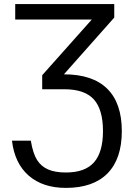

<svg xmlns="http://www.w3.org/2000/svg" viewBox="-20 -731 684 955"><path d="M297.9 -361.3Q440.4 -361.3 513.2 -289.8Q585.9 -218.3 585.9 -78.6Q585.9 59.1 514.9 131.3Q443.8 203.6 307.6 203.6Q192.9 203.6 122.8 142.6Q52.7 81.5 39.6 -31.2H133.3Q144 32.7 164.3 64.7Q184.6 96.7 219.2 111.8Q253.9 127 307.6 127Q403.3 127 447.8 76.2Q492.2 25.4 492.2 -78.6Q492.2 -186.5 446.5 -236.8Q400.9 -287.1 299.8 -287.1H189.9V-356.9L436.5 -633.8H55.7V-710.9H548.3V-643.6Z"/></svg>

Font: Roboto
Style: Regular
Weight: 400
Designer: Google
Version: Version 2.134; 2016; ttfautohint (v1.6)